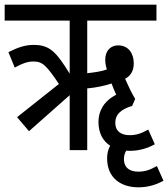

<svg xmlns="http://www.w3.org/2000/svg" viewBox="-20 -642 719 821"><path d="M104 -81 278 -235V0H353V-264C390 -267 431 -276 457 -285C462 -271 469 -254 477 -237C424 -210 401 -167 401 -121C401 -73 420 -39 451 -19C442 -2 438 15 438 35C438 119 497 159 572 159C613 159 647 148 679 131L651 68C619 86 598 92 571 92C537 92 510 77 510 38C510 25 513 13 520 2C525 3 530 3 535 3C576 3 610 -8 642 -25L614 -88C582 -70 561 -64 534 -64C500 -64 473 -79 473 -118C473 -152 497 -175 545 -189L558 -219C543 -244 529 -273 515 -305C537 -317 552 -337 552 -371C552 -414 529 -448 485 -448C456 -448 430 -428 430 -387C430 -372 433 -358 437 -345C416 -337 382 -332 353 -329V-554H649V-622H0V-554H278V-327C220 -421 192 -450 124 -450C87 -450 56 -439 16 -419L43 -353C73 -370 98 -379 122 -379C162 -379 177 -364 232 -283L53 -141Z"/></svg>

Font: Noto Sans Devanagari UI ExtraCondensed
Style: Regular
Weight: 400
Width: 2
Designer: Jelle Bosma - Monotype Design Team
Foundry: Monotype Imaging Inc.
Version: Version 2.003